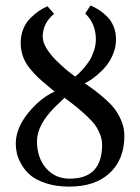

<svg xmlns="http://www.w3.org/2000/svg" viewBox="-20 -675 516 707"><path d="M236.8 -17.1Q356 -17.1 356 -142.1Q356 -161.1 348.6 -179.9Q341.3 -198.7 330.8 -213.6Q320.3 -228.5 299.8 -247.6Q279.3 -266.6 263.2 -279.8Q247.1 -293 217.8 -314.9Q211.4 -308.6 199.5 -297.4Q187.5 -286.1 182.1 -280.8Q116.2 -214.8 116.2 -154.8Q116.2 -94.7 149.4 -55.9Q182.6 -17.1 236.8 -17.1ZM333 -529.8Q333 -587.9 293.9 -625L313 -654.8Q330.1 -647.9 344.7 -638.4Q359.4 -628.9 374.5 -614Q389.6 -599.1 398.4 -577.4Q407.2 -555.7 407.2 -529.8Q407.2 -502.9 397 -477.5Q386.7 -452.1 372.8 -434.6Q358.9 -417 341.3 -401.9Q323.7 -386.7 312 -379.4Q300.3 -372.1 292 -368.2Q316.4 -351.6 332 -339.8Q347.7 -328.1 369.9 -308.1Q392.1 -288.1 405.3 -269.8Q418.5 -251.5 428.2 -226.6Q438 -201.7 438 -175.8Q438 -87.9 384 -37.8Q330.1 12.2 234.9 12.2Q187 12.2 149.9 0Q112.8 -12.2 92.3 -29.5Q71.8 -46.9 58.8 -69.8Q45.9 -92.8 42 -110.8Q38.1 -128.9 38.1 -146Q38.1 -202.1 82.8 -257.8Q127.4 -313.5 181.2 -337.9Q178.2 -340.3 170.4 -346.7Q162.6 -353 158.2 -356.9Q134.8 -376 120.8 -389.2Q106.9 -402.3 89.8 -423.1Q72.8 -443.8 64.5 -467.3Q56.2 -490.7 56.2 -517.1Q56.2 -544.9 65.7 -568.4Q75.2 -591.8 91.6 -607.9Q107.9 -624 122.8 -634.3Q137.7 -644.5 154.8 -651.9L179.2 -624Q137.2 -590.3 137.2 -538.1Q137.2 -534.7 139.2 -524.9Q143.1 -508.3 156.5 -488.8Q169.9 -469.2 186.5 -452.9Q203.1 -436.5 219.2 -422.6Q235.4 -408.7 246.1 -400.9L256.8 -393.1Q262.7 -397.5 269.3 -403.6Q275.9 -409.7 288.1 -423.6Q300.3 -437.5 309.6 -452.1Q318.8 -466.8 325.9 -487.8Q333 -508.8 333 -529.8Z"/></svg>

Font: Common Serif Medium
Style: Regular
Weight: 500
Designer: Philipp H. Poll, Khaled Hosny
Foundry: Stefan Peev, Context Ltd.
Version: Version 1.026